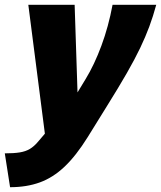

<svg xmlns="http://www.w3.org/2000/svg" viewBox="-76 -546 671 800"><path d="M-56 93Q-18 93 6.5 89Q31 85 48.5 74.5Q66 64 82 45L111 11L42 -526H235L247 -161L281 -217Q317 -276 346.5 -355.5Q376 -435 393 -526H575Q562 -478 546 -435Q530 -392 508 -346Q486 -300 452.5 -241.5Q419 -183 369 -103L289 26Q241 103 193 148.5Q145 194 90 214Q35 234 -34 234Z"/></svg>

Font: Raleway Black
Style: Italic
Weight: 900
Italic angle: -12°
Designer: Matt McInerney, Pablo Impallari, Rodrigo Fuenzalida
Foundry: Matt McInerney, Pablo Impallari, Rodrigo Fuenzalida
Version: Version 4.101;RELEASE